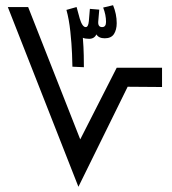

<svg xmlns="http://www.w3.org/2000/svg" viewBox="-20 -717 662 737"><path d="M281 0 470 -384 602 -383V-457H428L288 -182L88 -690H10ZM322 -568Q342 -568 350 -585Q359 -570 382 -570Q407 -570 417.5 -586.5Q428 -603 428 -628Q428 -663 414 -697L376 -688Q387 -660 387 -633Q387 -613 372 -613Q356 -613 357 -633L361 -680L325 -683Q323 -658 321 -635.5Q319 -613 309 -613Q296 -613 286 -646L274 -690L235 -679Q245 -643 250 -596Q255 -549 256.5 -510.5Q258 -472 258 -461L302 -459Q302 -476 301.5 -505Q301 -534 298 -572Q307 -568 322 -568Z"/></svg>

Font: Noto Sans Arabic Condensed
Style: Regular
Weight: 400
Width: 3
Designer: Nadine Chahine
Foundry: Monotype Imaging Inc.
Version: 1.001